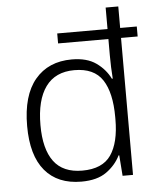

<svg xmlns="http://www.w3.org/2000/svg" viewBox="-54 -806 708 863"><g transform="rotate(-5 300.0 -375.0)"><path d="M279 10Q172 10 114.5 -58.5Q57 -127 57 -260Q57 -398 117 -469.5Q177 -541 283 -541Q351 -541 392.5 -511.5Q434 -482 455 -439H459Q457 -462 456 -491Q455 -520 455 -544V-618H228V-663H455V-760H512V-663H587V-618H512V0H465L458 -93H455Q434 -50 392 -20Q350 10 279 10ZM287 -39Q378 -39 416.5 -95Q455 -151 455 -256V-266Q455 -376 417 -434Q379 -492 290 -492Q204 -492 160.5 -432Q117 -372 117 -259Q117 -151 158.5 -95Q200 -39 287 -39Z"/></g></svg>

Font: Noto Sans Gurmukhi UI Light
Style: Regular
Weight: 300
Designer: Jelle Bosma - Monotype Design Team
Foundry: Monotype Imaging Inc.
Version: Version 2.004; ttfautohint (v1.8.4.7-5d5b)